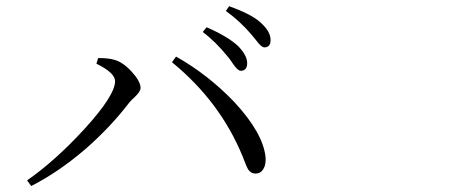

<svg xmlns="http://www.w3.org/2000/svg" viewBox="-20 -708 1540 633"><path d="M83 -94.7 69.3 -113.3Q163.1 -178.7 258.8 -283.2Q359.4 -393.6 359.4 -440.4Q359.4 -467.8 297.9 -498L303.7 -516.6Q338.9 -516.6 357.4 -510.7Q385.7 -502.9 414.6 -471.2Q443.4 -439.5 443.4 -418Q443.4 -406.2 424.8 -388.7Q413.1 -377.9 407.2 -371.1Q343.8 -288.1 260.7 -215.8Q172.9 -140.6 83 -94.7ZM822.3 -135.7Q807.6 -135.7 798.8 -148.4Q793 -157.2 782.2 -186.5Q781.2 -189.5 780.3 -191.4Q706.1 -373 546.9 -502.9L560.5 -521.5Q666 -461.9 752 -372.1Q846.7 -270.5 855.5 -190.4Q857.4 -165 848.1 -150.4Q838.9 -135.7 822.3 -135.7ZM773.4 -474.6Q763.7 -474.6 747.1 -499Q738.3 -512.7 732.4 -519.5Q690.4 -571.3 648.4 -602.5L661.1 -618.2Q730.5 -587.9 764.6 -556.6Q794.9 -525.4 794.9 -500Q794.9 -474.6 773.4 -474.6ZM851.6 -551.8Q841.8 -551.8 825.2 -574.2Q814.5 -587.9 807.6 -595.7Q768.6 -640.6 724.6 -671.9L735.4 -687.5Q809.6 -661.1 838.9 -633.8Q872.1 -604.5 872.1 -576.2Q872.1 -551.8 851.6 -551.8Z"/></svg>

Font: Bpmf GenRyu Min R
Style: R
Weight: 400
Foundry: But Ko
Version: Version 1.320